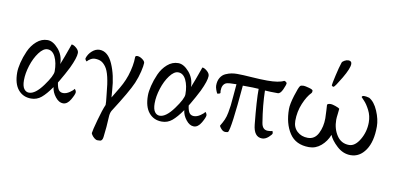

<svg xmlns="http://www.w3.org/2000/svg" viewBox="-79 -910 2857 1383"><g transform="rotate(10 1349.5 -218.5)"><path d="M336.9 -138.7Q342.8 -98.6 354.5 -84.5Q366.2 -70.3 386.7 -70.3Q409.2 -70.3 433.6 -86.9Q458 -103.5 462.9 -114.3Q467.8 -112.3 471.7 -104.5Q475.6 -96.7 475.6 -91.8Q475.6 -76.2 452.6 -36.6Q429.7 2.9 398.4 2.9Q368.2 2.9 341.8 -30.3Q315.4 -63.5 311.5 -100.6Q272.5 -44.9 240.2 -18.1Q208 8.8 166 8.8Q106.4 8.8 70.8 -34.2Q35.2 -77.1 35.2 -159.2Q35.2 -188.5 45.4 -231Q55.7 -273.4 75.7 -318.8Q95.7 -364.3 131.3 -395.5Q167 -426.8 210.9 -426.8Q251 -426.8 290.5 -381.3Q330.1 -335.9 330.1 -272.5Q341.8 -300.8 353 -332Q364.3 -363.3 374 -390.1Q383.8 -417 386.7 -425.8Q401.4 -425.8 421.4 -408.7Q441.4 -391.6 441.4 -373Q441.4 -337.9 404.3 -259.8Q393.6 -238.3 377 -208Q360.4 -177.7 348.6 -158.2ZM221.7 -361.3Q191.4 -361.3 160.6 -320.3Q129.9 -279.3 111.3 -221.2Q92.8 -163.1 92.8 -112.3Q92.8 -70.3 106.9 -50.3Q121.1 -30.3 143.6 -30.3Q189.5 -30.3 244.6 -106Q299.8 -181.6 299.8 -213.9Q299.8 -276.4 279.3 -318.8Q258.8 -361.3 221.7 -361.3Z M728.5 191.4Q726.6 206.1 721.2 212.9Q715.8 219.7 710 220.7Q704.1 221.7 689.5 221.7Q677.7 221.7 665.5 211.4Q653.3 201.2 646.5 190.4Q639.6 179.7 640.6 176.8Q642.6 157.2 664.1 79.1Q685.5 1 703.1 -39.1Q703.1 -63.5 699.7 -88.9Q696.3 -114.3 696.3 -121.1Q690.4 -192.4 679.2 -240.2Q668 -288.1 650.4 -312Q632.8 -335.9 614.3 -344.7Q595.7 -353.5 570.3 -353.5Q553.7 -353.5 537.6 -343.8Q521.5 -334 514.6 -324.2Q510.7 -324.2 504.9 -334Q502 -339.8 502 -344.7Q511.7 -377 537.6 -399.9Q563.5 -422.9 592.8 -422.9Q653.3 -421.9 689 -341.3Q724.6 -260.7 731.4 -151.4Q735.4 -100.6 735.4 -99.6Q744.1 -116.2 764.2 -147.9Q784.2 -179.7 800.3 -210.9Q816.4 -242.2 828.1 -277.3Q852.5 -353.5 852.5 -414.1Q852.5 -425.8 867.2 -425.8Q884.8 -425.8 904.3 -411.6Q923.8 -397.5 923.8 -384.8Q923.8 -365.2 913.6 -321.3Q903.3 -277.3 884.8 -233.4Q855.5 -165 752 -3.9Q742.2 14.6 741.2 41Q738.3 114.3 728.5 191.4Z M1293 -138.7Q1298.8 -98.6 1310.5 -84.5Q1322.3 -70.3 1342.8 -70.3Q1365.2 -70.3 1389.6 -86.9Q1414.1 -103.5 1418.9 -114.3Q1423.8 -112.3 1427.7 -104.5Q1431.6 -96.7 1431.6 -91.8Q1431.6 -76.2 1408.7 -36.6Q1385.7 2.9 1354.5 2.9Q1324.2 2.9 1297.9 -30.3Q1271.5 -63.5 1267.6 -100.6Q1228.5 -44.9 1196.3 -18.1Q1164.1 8.8 1122.1 8.8Q1062.5 8.8 1026.9 -34.2Q991.2 -77.1 991.2 -159.2Q991.2 -188.5 1001.5 -231Q1011.7 -273.4 1031.7 -318.8Q1051.8 -364.3 1087.4 -395.5Q1123 -426.8 1167 -426.8Q1207 -426.8 1246.6 -381.3Q1286.1 -335.9 1286.1 -272.5Q1297.9 -300.8 1309.1 -332Q1320.3 -363.3 1330.1 -390.1Q1339.8 -417 1342.8 -425.8Q1357.4 -425.8 1377.4 -408.7Q1397.5 -391.6 1397.5 -373Q1397.5 -337.9 1360.4 -259.8Q1349.6 -238.3 1333 -208Q1316.4 -177.7 1304.7 -158.2ZM1177.7 -361.3Q1147.5 -361.3 1116.7 -320.3Q1085.9 -279.3 1067.4 -221.2Q1048.8 -163.1 1048.8 -112.3Q1048.8 -70.3 1063 -50.3Q1077.1 -30.3 1099.6 -30.3Q1145.5 -30.3 1200.7 -106Q1255.9 -181.6 1255.9 -213.9Q1255.9 -276.4 1235.4 -318.8Q1214.8 -361.3 1177.7 -361.3Z M1652.3 -347.7Q1625 -28.3 1605.5 0Q1595.7 2.9 1585 2.9Q1569.3 2.9 1555.2 -12.7Q1541 -28.3 1541 -36.1Q1556.6 -61.5 1566.9 -84.5Q1577.1 -107.4 1583 -139.2Q1588.9 -170.9 1591.3 -191.4Q1593.8 -211.9 1598.1 -264.2Q1602.5 -316.4 1605.5 -349.6Q1546.9 -349.6 1530.3 -342.8Q1501 -329.1 1501 -283.2Q1501 -276.4 1502.9 -268.6Q1502.9 -264.6 1494.6 -261.7Q1486.3 -258.8 1481.4 -258.8Q1475.6 -266.6 1469.2 -285.2Q1462.9 -303.7 1462.9 -315.4Q1462.9 -349.6 1477.1 -373Q1491.2 -396.5 1514.6 -406.7Q1538.1 -417 1557.6 -420.4Q1577.1 -423.8 1597.7 -423.8Q1638.7 -423.8 1704.1 -418.9Q1769.5 -414.1 1819.3 -414.1Q1904.3 -414.1 1940.4 -433.6Q1955.1 -430.7 1960 -419.9Q1960 -407.2 1944.3 -372.6Q1928.7 -337.9 1909.2 -337.9Q1851.6 -337.9 1815.4 -340.8Q1817.4 -234.4 1837.9 -108.4Q1845.7 -58.6 1885.7 -58.6Q1910.2 -58.6 1917 -63.5Q1923.8 -58.6 1923.8 -46.9Q1923.8 -38.1 1900.9 -17.6Q1877.9 2.9 1854.5 2.9Q1793.9 2.9 1785.2 -86.9Q1767.6 -260.7 1768.6 -344.7Q1738.3 -347.7 1652.3 -347.7Z M2369.1 -659.2Q2394.5 -659.2 2394.5 -636.7Q2394.5 -604.5 2351.1 -530.8Q2307.6 -457 2297.9 -453.1H2294.9Q2292 -453.1 2287.6 -456.1Q2283.2 -459 2283.2 -461.9Q2283.2 -471.7 2297.4 -534.7Q2311.5 -597.7 2324.2 -634.8Q2327.1 -642.6 2341.8 -650.9Q2356.4 -659.2 2369.1 -659.2ZM2479.5 -59.6Q2523.4 -59.6 2557.6 -117.7Q2591.8 -175.8 2591.8 -244.1Q2591.8 -292 2571.3 -332Q2550.8 -372.1 2530.3 -393.1Q2509.8 -414.1 2509.8 -415Q2509.8 -423.8 2523.4 -425.8Q2538.1 -426.8 2563.5 -419.9Q2602.5 -398.4 2628.4 -337.9Q2654.3 -277.3 2654.3 -224.6Q2654.3 -114.3 2611.8 -51.8Q2569.3 10.7 2502.9 10.7Q2447.3 10.7 2402.3 -30.8Q2357.4 -72.3 2342.8 -109.4Q2324.2 -60.5 2285.6 -27.3Q2247.1 5.9 2198.2 5.9Q2100.6 5.9 2054.7 -64Q2008.8 -133.8 2008.8 -240.2Q2008.8 -275.4 2028.8 -340.3Q2048.8 -405.3 2059.6 -417Q2067.4 -422.9 2085 -422.9Q2094.7 -422.9 2124 -415Q2153.3 -407.2 2153.3 -398.4Q2153.3 -385.7 2149.4 -381.8Q2118.2 -350.6 2093.3 -291Q2068.4 -231.4 2068.4 -164.1Q2068.4 -116.2 2099.6 -87.4Q2130.9 -58.6 2177.7 -58.6Q2228.5 -58.6 2253.4 -107.9Q2278.3 -157.2 2278.3 -218.8Q2278.3 -239.3 2275.9 -276.9Q2273.4 -314.5 2273.4 -317.4Q2278.3 -327.1 2300.8 -327.1Q2310.5 -327.1 2335 -318.8Q2359.4 -310.5 2365.2 -303.7Q2365.2 -294.9 2361.3 -266.6Q2357.4 -238.3 2357.4 -222.7Q2357.4 -157.2 2389.6 -108.4Q2421.9 -59.6 2479.5 -59.6Z"/></g></svg>

Font: Crimson Text
Style: Regular
Weight: 400
Version: Version 0.13